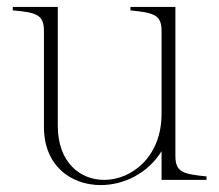

<svg xmlns="http://www.w3.org/2000/svg" viewBox="-20 -520 634 555"><path d="M271 15C337 15 407 -18 447 -83V0H577V-10C511 -17 487 -21 487 -69V-500H357V-490C422 -483 447 -479 447 -431V-191C447 -66 360 0 281 0C212 0 147 -50 147 -157V-500H17V-490C83 -484 107 -479 107 -431V-153C107 -40 186 15 271 15Z"/></svg>

Font: Sprat Condensed Thin
Style: Regular
Weight: 100
Width: 3
Designer: Ethan Nakache
Foundry: Collletttivo
Version: Version 2.000;Glyphs 3.2 (3217)